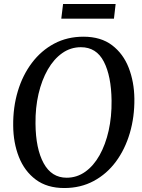

<svg xmlns="http://www.w3.org/2000/svg" viewBox="-20 -938 718 968"><path d="M304 10Q217.5 10 160.5 -32.5Q103.5 -75 75.2 -146.8Q47 -218.5 46.5 -305Q45.5 -397 69.8 -478Q94 -559 140.8 -621Q187.5 -683 253.2 -718Q319 -753 400.5 -753Q488.5 -753 545 -710Q601.5 -667 629 -596Q656.5 -525 657.5 -440.5Q658.5 -348.5 634.5 -267Q610.5 -185.5 564.5 -123.2Q518.5 -61 452.5 -25.5Q386.5 10 304 10ZM316 -42Q367.5 -42 409.8 -72Q452 -102 482 -155.5Q512 -209 527.8 -279.5Q543.5 -350 542.5 -430.5Q541 -554.5 503.5 -627.2Q466 -700 388 -700Q336 -700 293.8 -670.2Q251.5 -640.5 221 -587.5Q190.5 -534.5 174.2 -464.5Q158 -394.5 159 -314.5Q160 -188.5 200 -115.2Q240 -42 316 -42ZM298 -918H563L554.5 -844H289Z"/></svg>

Font: Merriweather
Style: Italic
Weight: 400
Italic angle: -7.8°
Designer: Eben Sorkin
Foundry: Eben Sorkin
Version: Version 2.100